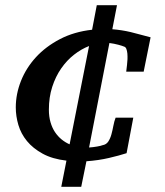

<svg xmlns="http://www.w3.org/2000/svg" viewBox="-20 -612 638 742"><path d="M535.2 -335H467.8Q467.8 -336.4 468.8 -343.8Q469.7 -351.1 470.9 -361.3Q472.2 -371.6 472.7 -383.3Q473.1 -395 472.2 -405.3Q471.2 -415.5 468.3 -423.1Q465.3 -430.7 459 -432.1Q456.5 -433.1 450.9 -435.1Q445.3 -437 437.5 -439Q429.7 -440.9 420.7 -442.9Q411.6 -444.8 402.8 -445.8L324.2 -42Q339.8 -43 355 -45.7Q370.1 -48.3 376 -50.8Q390.6 -53.2 398.4 -64.9Q406.2 -76.7 410.6 -92.8Q415 -108.9 418.2 -126.2Q421.4 -143.6 426.8 -157.2H495.1L469.2 -20Q440.4 -10.7 400.9 -1.5Q361.3 7.8 314 11.2L293.9 109.9H216.8L236.8 8.8Q182.1 2.4 144.8 -18.1Q107.4 -38.6 84.2 -66.9Q61 -95.2 51 -129.2Q41 -163.1 41 -196.8Q41 -248.5 61 -299.1Q81.1 -349.6 118.9 -390.9Q156.7 -432.1 211.4 -460.7Q266.1 -489.3 335.9 -497.1L354 -591.8H432.1L414.1 -499Q432.1 -497.6 449.7 -494.9Q467.3 -492.2 485.1 -488Q502.9 -483.9 521.5 -478.5L562 -467.8ZM324.2 -434.1Q293.9 -422.4 266.1 -400.6Q238.3 -378.9 216.6 -347.7Q194.8 -316.4 181.9 -276.4Q168.9 -236.3 168.9 -188Q168.9 -161.1 175.3 -139.4Q181.6 -117.7 192.6 -101.3Q203.6 -85 218 -73.2Q232.4 -61.5 249 -54.2Z"/></svg>

Font: Charis SIL APac
Style: Bold Italic
Weight: 700
Italic angle: -11°
Foundry: SIL International
Version: Version 5.000